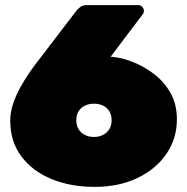

<svg xmlns="http://www.w3.org/2000/svg" viewBox="-20 -720 732 750"><path d="M350 10Q256 10 181.5 -20.5Q107 -51 63.5 -109Q20 -167 20 -249Q20 -281 31 -314Q42 -347 58.5 -377Q75 -407 91 -430.5Q107 -454 117 -467L280 -680Q284 -685 293.5 -692.5Q303 -700 319 -700H520Q529 -700 535.5 -693.5Q542 -687 542 -678Q542 -674 541 -670.5Q540 -667 538 -665L412 -498Q414 -498 416 -498Q418 -498 419 -498Q455 -495 498.5 -478Q542 -461 581.5 -431Q621 -401 646 -357Q671 -313 671 -254Q671 -179 630 -119Q589 -59 516.5 -24.5Q444 10 350 10ZM347 -185Q366 -185 381.5 -192.5Q397 -200 406.5 -214.5Q416 -229 416 -250Q416 -271 407 -285.5Q398 -300 382.5 -307.5Q367 -315 347 -315Q328 -315 312 -307.5Q296 -300 287 -285.5Q278 -271 278 -250Q278 -229 287.5 -214.5Q297 -200 312.5 -192.5Q328 -185 347 -185Z"/></svg>

Font: Rubik Light Black
Style: Regular
Weight: 900
Version: Version 2.104